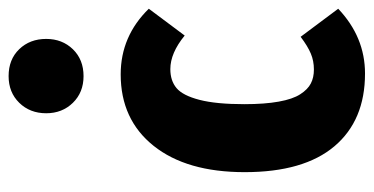

<svg xmlns="http://www.w3.org/2000/svg" viewBox="-230 -617 864 444"><g transform="rotate(-90 202.0 -395.0)"><path d="M248 -807.1Q286.6 -807.1 310.3 -782.5Q334 -757.8 334 -720.2Q334 -683.1 310.1 -658.4Q286.1 -633.8 248 -633.8Q210.4 -633.8 186.3 -658.4Q162.1 -683.1 162.1 -720.2Q162.1 -757.8 186.3 -782.5Q210.4 -807.1 248 -807.1ZM252 -547.9Q340.3 -547.9 403.8 -482.9L341.8 -399.9Q301.3 -433.1 264.2 -433.1Q237.3 -433.1 220.2 -418.7Q203.1 -404.3 193.1 -365.7Q183.1 -327.1 183.1 -262.2Q183.1 -214.8 189 -182.4Q194.8 -149.9 206.1 -132.6Q217.3 -115.2 231 -108.2Q244.6 -101.1 263.2 -101.1Q283.2 -101.1 300 -108.2Q316.9 -115.2 338.9 -131.8L403.8 -44.9Q338.4 17.1 253.9 17.1Q145.5 17.1 85.7 -53.7Q25.9 -124.5 25.9 -261.2Q25.9 -395.5 86.7 -471.7Q147.5 -547.9 252 -547.9Z"/></g></svg>

Font: Fira Sans Compressed
Style: Bold
Weight: 700
Width: 1
Designer: Carrois Corporate & Edenspiekermann AG
Foundry: Carrois Corporate GbR & Edenspiekermann AG
Version: Version 4.203;PS 004.203;hotconv 1.0.88;makeotf.lib2.5.64775